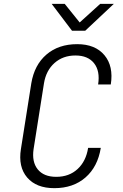

<svg xmlns="http://www.w3.org/2000/svg" viewBox="-20 -970 640 1000"><path d="M263 10Q169 10 121.5 -45.5Q74 -101 89 -194L143 -536Q159 -632 222 -686Q285 -740 382 -740Q476 -740 524 -682.5Q572 -625 557 -530H491Q502 -600 470 -640.5Q438 -681 373 -681Q308 -681 264 -642Q220 -603 209 -536L155 -194Q145 -127 176.5 -88Q208 -49 273 -49Q340 -49 384 -89.5Q428 -130 439 -200H505Q489 -101 425 -45.5Q361 10 263 10ZM355 -810 249 -950H317L395 -853L502 -950H573L424 -810Z"/></svg>

Font: JetBrains Mono NL ExtraLight
Style: Italic
Weight: 200
Italic angle: -9°
Monospace: yes
Designer: Philipp Nurullin, Konstantin Bulenkov
Foundry: JetBrains
Version: Version 2.305; ttfautohint (v1.8.4.7-5d5b)